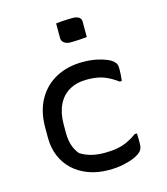

<svg xmlns="http://www.w3.org/2000/svg" viewBox="-115 -857 830 957"><g transform="rotate(-15 300.0 -378.5)"><path d="M341 -543Q380 -543 411 -536.5Q442 -530 464 -520.5Q486 -511 496 -500Q504 -493 506.5 -484.5Q509 -476 509 -462Q509 -446 508 -431Q507 -416 505 -401H494Q459 -427 424.5 -440Q390 -453 339 -453Q285 -453 247 -431Q209 -409 189 -367Q169 -325 169 -267V-223Q169 -188 178 -159.5Q187 -131 206 -109Q231 -93 261.5 -85Q292 -77 331 -77Q367 -77 396 -82.5Q425 -88 450.5 -100Q476 -112 499 -129H510Q511 -117 511 -104Q511 -91 511 -76Q511 -64 508 -54Q505 -44 497 -36Q485 -24 461 -13.5Q437 -3 403.5 4Q370 11 328 11Q272 11 225.5 -6Q179 -23 145.5 -54Q112 -85 94 -128Q76 -171 76 -223V-275Q76 -360 110 -420Q144 -480 203.5 -511.5Q263 -543 341 -543ZM263 -763Q273 -764 283.5 -765Q294 -766 305.5 -766.5Q317 -767 328 -767.5Q339 -768 350 -768Q369 -768 381 -760.5Q393 -753 393 -737V-658Q383 -657 372.5 -656Q362 -655 351.5 -654.5Q341 -654 330 -653.5Q319 -653 308 -653Q288 -653 275.5 -662.5Q263 -672 263 -687Z"/></g></svg>

Font: Rec Mono Semicasual
Style: Regular
Weight: 400
Version: Version 1.085; ttfautohint (v1.8.4.7-5d5b)